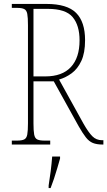

<svg xmlns="http://www.w3.org/2000/svg" viewBox="-20 -734 545 975"><path d="M40 0V-20H66Q91 -20 103 -26Q115 -32 118.5 -51Q122 -70 122 -108V-606Q122 -645 118.5 -663.5Q115 -682 103 -688Q91 -694 66 -694H40V-714H216Q321 -714 366.5 -668.5Q412 -623 412 -530Q412 -465 393 -424.5Q374 -384 344 -362Q314 -340 280 -330L404 -106Q429 -62 449 -42Q469 -22 498 -22H505V0H502Q471 0 451.5 -8Q432 -16 416 -36.5Q400 -57 380 -92L253 -321H150V-108Q150 -70 153.5 -51Q157 -32 169 -26Q181 -20 206 -20H235V0ZM210 -346Q296 -346 340 -393.5Q384 -441 384 -529Q384 -605 349 -647Q314 -689 223 -689H150V-346ZM227 208Q233 171 237.5 135Q242 99 245 61H285V71Q279 92 271 119.5Q263 147 254 174Q245 201 237 221H227Z"/></svg>

Font: Noto Serif Armenian Condensed Thin
Style: Regular
Weight: 100
Width: 3
Designer: Monotype Design Team
Foundry: Monotype Imaging Inc.
Version: Version 2.008; ttfautohint (v1.8.4.7-5d5b)